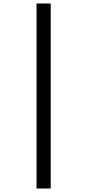

<svg xmlns="http://www.w3.org/2000/svg" viewBox="-20 -819 499 1098"><path d="M189 -799V259H270V-799Z"/></svg>

Font: Noto Serif Sinhala Condensed Black
Style: Regular
Weight: 900
Width: 3
Designer: Jelle Bosma - Monotype Design Team
Foundry: Monotype Imaging Inc.
Version: Version 2.007